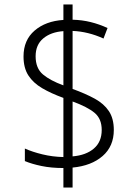

<svg xmlns="http://www.w3.org/2000/svg" viewBox="-20 -779 603 857"><path d="M263 -29Q209 -29 165.5 -38Q122 -47 91 -60V-116Q124 -101 169.5 -90Q215 -79 263 -78V-342Q208 -362 168 -385.5Q128 -409 106.5 -442.5Q85 -476 85 -527Q85 -600 134.5 -642.5Q184 -685 263 -690V-759H304V-691Q346 -690 384.5 -680.5Q423 -671 460 -654L442 -607Q374 -638 304 -641V-382Q362 -361 403 -338.5Q444 -316 466 -283Q488 -250 488 -199Q488 -126 438 -82.5Q388 -39 304 -31V58H263ZM263 -640Q207 -636 173 -607.5Q139 -579 139 -528Q139 -474 172 -446.5Q205 -419 263 -398ZM304 -81Q364 -86 399 -116Q434 -146 434 -199Q434 -249 402 -275.5Q370 -302 304 -326Z"/></svg>

Font: Noto Sans Mono SemiCondensed Light
Style: Regular
Weight: 300
Width: 4
Designer: Monotype Design Team
Foundry: Monotype Imaging Inc.
Version: Version 2.014; ttfautohint (v1.8.4.7-5d5b)